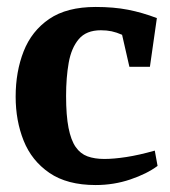

<svg xmlns="http://www.w3.org/2000/svg" viewBox="-20 -522 488 552"><path d="M255 10Q173 10 122 -25Q71 -60 48 -117.5Q25 -175 25 -244Q25 -316 48 -374.5Q71 -433 121.5 -467.5Q172 -502 255 -502Q307 -502 348 -494Q389 -486 431 -470L411 -330H352L331 -422Q315 -429 301 -432Q287 -435 270 -435Q228 -435 206.5 -409.5Q185 -384 177.5 -341.5Q170 -299 170 -246Q170 -190 177 -154.5Q184 -119 197.5 -99.5Q211 -80 231.5 -72.5Q252 -65 280 -65Q307 -65 343 -70.5Q379 -76 425 -89L433 -45Q402 -22 354.5 -6Q307 10 255 10Z"/></svg>

Font: Manuale
Style: Bold
Weight: 700
Version: Version 1.002